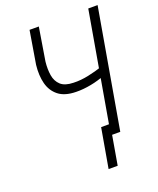

<svg xmlns="http://www.w3.org/2000/svg" viewBox="-160 -806 884 1076"><g transform="rotate(-20 282.0 -268.5)"><path d="M148.9 -710.9H204.1L171.9 -513.2Q167 -468.8 173.1 -431.6Q179.2 -394.5 203.9 -371.8Q228.5 -349.1 279.3 -348.1Q301.8 -347.2 324.2 -349.4Q346.7 -351.6 369.4 -356.4Q392.1 -361.3 414.1 -367.2Q436 -373 457.5 -380.4L452.6 -327.6Q431.2 -320.3 409.2 -313.7Q387.2 -307.1 365 -303Q342.8 -298.8 320.3 -296.6Q297.9 -294.4 275.4 -294.9Q208.5 -295.9 171.4 -325.4Q134.3 -355 121.8 -403.8Q109.4 -452.6 116.2 -513.7ZM499 -710.9H554.7L431.2 0H375.5ZM393.1 -61.5 352.5 173.8H298.3L339.4 -61.5Z"/></g></svg>

Font: Roboto Condensed Light
Style: Italic
Weight: 300
Italic angle: -12°
Designer: Christian Robertson
Foundry: Google
Version: Version 3.0; 2020